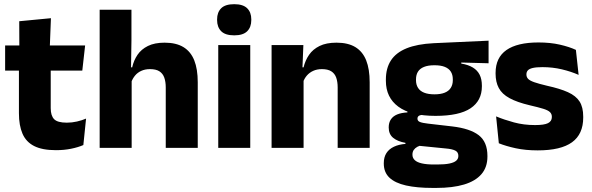

<svg xmlns="http://www.w3.org/2000/svg" viewBox="-20 -707 2831 918"><path d="M247.5 11Q182 11 143.2 -8.8Q104.5 -28.5 87.5 -68Q70.5 -107.5 70.5 -165.5V-440H222.5V-190Q222.5 -154 238.8 -137.2Q255 -120.5 299.5 -120.5Q324 -120.5 348 -126Q372 -131.5 391.5 -140L378.5 -13.5Q353 -2.5 319.8 4.2Q286.5 11 247.5 11ZM373.5 -369.5H4.5V-489.5H387ZM218 -478.5H72.5L72 -605.5L223.5 -620Z M925.5 0H772.5V-289Q772.5 -316 765.5 -335.8Q758.5 -355.5 742.2 -366Q726 -376.5 697 -376.5Q673.5 -376.5 655.5 -368.2Q637.5 -360 625.8 -345.8Q614 -331.5 607.5 -313.5L576.5 -385H612Q619.5 -418.5 637.5 -445Q655.5 -471.5 687.2 -487.2Q719 -503 767 -503Q822 -503 857 -481.8Q892 -460.5 908.8 -418.5Q925.5 -376.5 925.5 -313.5ZM609.5 0H456.5V-660.5H608.5V-513.5L606 -351.5L609.5 -339.5Z M1176.5 0H1023.5V-491.5H1176.5ZM1100 -538Q1057 -538 1037.5 -557.8Q1018 -577.5 1018 -611V-614.5Q1018 -648 1037.5 -667.5Q1057 -687 1100 -687Q1142 -687 1161.8 -667.5Q1181.5 -648 1181.5 -614.5V-611Q1181.5 -577 1161.8 -557.5Q1142 -538 1100 -538Z M1747.5 0H1594.5V-289Q1594.5 -316 1587.5 -335.8Q1580.5 -355.5 1564 -366Q1547.5 -376.5 1519 -376.5Q1495.5 -376.5 1477.5 -368.2Q1459.5 -360 1447.2 -345.8Q1435 -331.5 1429 -313.5L1405.5 -385H1431.5Q1439.5 -418.5 1457.8 -445Q1476 -471.5 1508 -487.2Q1540 -503 1589 -503Q1644 -503 1679 -481.8Q1714 -460.5 1730.8 -418.5Q1747.5 -376.5 1747.5 -313.5ZM1431.5 0H1278.5V-491.5H1430.5L1425.5 -368.5L1431.5 -354Z M2062.5 -153Q1944 -153 1884.5 -197Q1825 -241 1825 -320.5V-327Q1825 -381 1849.2 -418.2Q1873.5 -455.5 1924 -476Q1974.5 -496.5 2053.5 -500.5L2316 -512.5V-404.5L2185.5 -408V-403Q2219 -397.5 2240.8 -384.2Q2262.5 -371 2273.2 -349.8Q2284 -328.5 2284 -297.5V-294Q2284 -225.5 2229.8 -189.2Q2175.5 -153 2062.5 -153ZM2055 79.5H2070Q2106 79.5 2128.2 75Q2150.5 70.5 2161 61.5Q2171.5 52.5 2171.5 39V38Q2171.5 20.5 2156.8 13Q2142 5.5 2112.5 3L1967.5 -11.5L2001 -13.5Q1986 -11 1975.2 -5Q1964.5 1 1958.2 10Q1952 19 1952 32V33Q1952 48 1963 58.5Q1974 69 1996.8 74.2Q2019.5 79.5 2055 79.5ZM2066.5 191.5H2047.5Q1973.5 191.5 1921.2 179.8Q1869 168 1842 142.5Q1815 117 1815 75V73Q1815 44.5 1827.5 25Q1840 5.5 1863.5 -5.5Q1887 -16.5 1918.5 -19V-24Q1880 -31 1859.2 -48.5Q1838.5 -66 1838.5 -97.5V-98Q1838.5 -120.5 1848.8 -136Q1859 -151.5 1879 -159.8Q1899 -168 1928 -169.5V-186L2041 -157.5L2008 -158Q1990.5 -158 1983.2 -153.5Q1976 -149 1976 -140V-139.5Q1976 -128.5 1987.8 -123.8Q1999.5 -119 2026 -116L2142.5 -102.5Q2227.5 -92.5 2269 -60.5Q2310.5 -28.5 2310.5 38.5V41.5Q2310.5 92.5 2281.8 125.8Q2253 159 2198.8 175.2Q2144.5 191.5 2066.5 191.5ZM2057.5 -256Q2087 -256 2106.2 -263.8Q2125.5 -271.5 2135.2 -286.8Q2145 -302 2145 -323.5V-328Q2145 -349.5 2135.5 -364.5Q2126 -379.5 2106.8 -387.2Q2087.5 -395 2057.5 -395H2057Q2026.5 -395 2007 -387Q1987.5 -379 1978.2 -364Q1969 -349 1969 -327.5V-323.5Q1969 -302 1978.8 -286.8Q1988.5 -271.5 2008 -263.8Q2027.5 -256 2057.5 -256Z M2551 12Q2492.5 12 2445.5 1.8Q2398.5 -8.5 2365 -22L2352 -150.5Q2390.5 -134.5 2437.2 -121.8Q2484 -109 2538.5 -109Q2582 -109 2600.2 -118.2Q2618.5 -127.5 2618.5 -147V-149Q2618.5 -162.5 2609.2 -171.2Q2600 -180 2577.2 -187Q2554.5 -194 2513.5 -203.5Q2452 -218 2416 -237.8Q2380 -257.5 2364.8 -286.2Q2349.5 -315 2349.5 -354.5V-358.5Q2349.5 -431.5 2401.5 -467.8Q2453.5 -504 2554.5 -504Q2611.5 -504 2657 -493.5Q2702.5 -483 2733.5 -468.5L2746.5 -349Q2710.5 -365 2666.2 -375.5Q2622 -386 2573.5 -386Q2544 -386 2527.2 -382Q2510.5 -378 2503.8 -370.5Q2497 -363 2497 -352V-350.5Q2497 -338.5 2505 -330Q2513 -321.5 2534.2 -314Q2555.5 -306.5 2595.5 -297Q2657.5 -283.5 2695.5 -266.2Q2733.5 -249 2751 -221.8Q2768.5 -194.5 2768.5 -149.5V-145Q2768.5 -65.5 2715 -26.8Q2661.5 12 2551 12Z"/></svg>

Font: Anek Kannada Medium
Style: Bold
Weight: 700
Version: Version 1.003